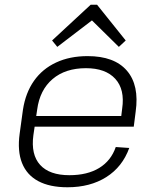

<svg xmlns="http://www.w3.org/2000/svg" viewBox="-20 -784 657 811"><path d="M265 7Q190 7 141.5 -19Q93 -45 73 -95.5Q53 -146 63 -219L77 -321Q88 -392 123.5 -442.5Q159 -493 217 -520Q275 -547 350 -547Q463 -547 516 -485.5Q569 -424 553 -312L545 -249H115L121 -294H503L490 -276L496 -325Q508 -406 467 -451Q426 -496 343 -496Q256 -496 202 -450Q148 -404 137 -321L121 -213Q110 -131 149.5 -87.5Q189 -44 273 -44Q349 -44 399 -74.5Q449 -105 469 -163L526 -159Q497 -79 429 -36Q361 7 265 7ZM200 -613 363 -764H390L511 -613L482 -586L357 -709H383L222 -586Z"/></svg>

Font: Pathway Extreme 28pt ExtraLight
Style: Italic
Weight: 250
Italic angle: -8°
Designer: Eduardo Rodriguez Tunni
Foundry: Eduardo Rodriguez Tunni
Version: Version 1.001;gftools[0.9.26]